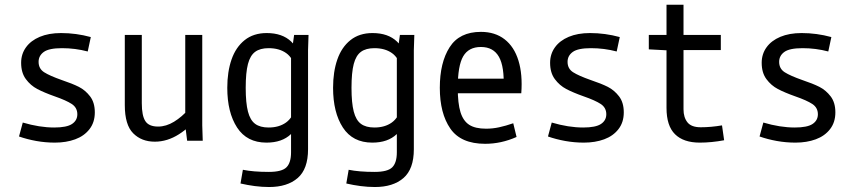

<svg xmlns="http://www.w3.org/2000/svg" viewBox="-20 -582 3540 794"><path d="M58.6 -17.6 74.2 -75.2Q143.6 -54.7 204.1 -54.7Q255.9 -54.7 277.8 -69.3Q299.8 -84 299.8 -109.4Q299.8 -136.7 276.9 -151.9Q253.9 -167 206.1 -183.6Q162.1 -199.2 134.3 -213.9Q106.4 -228.5 86.9 -254.9Q67.4 -281.2 67.4 -322.3Q67.4 -358.4 87.4 -386.2Q107.4 -414.1 144.5 -429.7Q181.6 -445.3 232.4 -445.3Q294.9 -445.3 355.5 -428.7L342.8 -369.1Q291 -382.8 236.3 -382.8Q182.6 -382.8 161.1 -367.2Q139.6 -351.6 139.6 -326.2Q139.6 -297.9 162.6 -283.2Q185.5 -268.6 235.4 -251Q279.3 -236.3 306.2 -222.7Q333 -209 352.5 -183.6Q372.1 -158.2 372.1 -117.2Q372.1 -76.2 350.1 -47.9Q328.1 -19.5 291 -5.9Q253.9 7.8 207 7.8Q168 7.8 129.9 1Q91.8 -5.9 58.6 -17.6Z M496.1 -147.5V-437.5H566.4V-155.3Q566.4 -103.5 581.1 -81.1Q595.7 -58.6 633.8 -58.6Q667 -58.6 699.7 -78.6Q732.4 -98.6 760.7 -130.9L795.9 -100.6Q768.6 -57.6 720.2 -26.9Q671.9 3.9 620.1 3.9Q565.4 3.9 530.8 -30.8Q496.1 -65.4 496.1 -147.5ZM746.1 -62.5V-437.5H816.4V-63.5L818.4 0H753.9Z M974.6 176.8 984.4 120.1Q1027.3 128.9 1091.8 128.9Q1145.5 128.9 1164.6 109.9Q1183.6 90.8 1183.6 47.9V-358.4L1187.5 -374L1196.3 -437.5H1255.9L1253.9 -375V35.2Q1253.9 117.2 1210.9 154.3Q1168 191.4 1092.8 191.4Q1063.5 191.4 1033.7 187.5Q1003.9 183.6 974.6 176.8ZM919.9 -218.8Q919.9 -285.2 937.5 -335.9Q955.1 -386.7 991.7 -416Q1028.3 -445.3 1083 -445.3Q1147.5 -445.3 1184.1 -410.2Q1220.7 -375 1232.4 -307.6L1203.1 -294.9Q1192.4 -341.8 1163.6 -362.3Q1134.8 -382.8 1090.8 -382.8Q1055.7 -382.8 1035.2 -367.7Q1014.6 -352.5 1005.4 -317.4Q996.1 -282.2 996.1 -218.8Q996.1 -156.2 1005.4 -120.6Q1014.6 -85 1035.2 -69.8Q1055.7 -54.7 1090.8 -54.7Q1133.8 -54.7 1162.6 -75.2Q1191.4 -95.7 1203.1 -141.6L1231.4 -128.9Q1219.7 -62.5 1183.1 -27.3Q1146.5 7.8 1082 7.8Q1001 7.8 960.4 -54.7Q919.9 -117.2 919.9 -218.8Z M1412.1 176.8 1421.9 120.1Q1464.8 128.9 1529.3 128.9Q1583 128.9 1602.1 109.9Q1621.1 90.8 1621.1 47.9V-358.4L1625 -374L1633.8 -437.5H1693.4L1691.4 -375V35.2Q1691.4 117.2 1648.4 154.3Q1605.5 191.4 1530.3 191.4Q1501 191.4 1471.2 187.5Q1441.4 183.6 1412.1 176.8ZM1357.4 -218.8Q1357.4 -285.2 1375 -335.9Q1392.6 -386.7 1429.2 -416Q1465.8 -445.3 1520.5 -445.3Q1585 -445.3 1621.6 -410.2Q1658.2 -375 1669.9 -307.6L1640.6 -294.9Q1629.9 -341.8 1601.1 -362.3Q1572.3 -382.8 1528.3 -382.8Q1493.2 -382.8 1472.7 -367.7Q1452.1 -352.5 1442.9 -317.4Q1433.6 -282.2 1433.6 -218.8Q1433.6 -156.2 1442.9 -120.6Q1452.1 -85 1472.7 -69.8Q1493.2 -54.7 1528.3 -54.7Q1571.3 -54.7 1600.1 -75.2Q1628.9 -95.7 1640.6 -141.6L1668.9 -128.9Q1657.2 -62.5 1620.6 -27.3Q1584 7.8 1519.5 7.8Q1438.5 7.8 1397.9 -54.7Q1357.4 -117.2 1357.4 -218.8Z M1968.8 -450.2Q2027.3 -450.2 2066.9 -419.4Q2106.4 -388.7 2124 -331.5Q2141.6 -274.4 2135.7 -196.3H1839.8V-256.8H2101.6L2062.5 -218.8Q2066.4 -305.7 2043.5 -346.7Q2020.5 -387.7 1968.8 -387.7Q1918 -387.7 1895.5 -349.1Q1873 -310.5 1873 -218.8Q1873 -154.3 1884.3 -118.2Q1895.5 -82 1920.4 -65.9Q1945.3 -49.8 1990.2 -49.8Q2017.6 -49.8 2044.4 -55.7Q2071.3 -61.5 2102.5 -72.3L2116.2 -15.6Q2052.7 12.7 1986.3 12.7Q1885.7 12.7 1842.3 -50.3Q1798.8 -113.3 1798.8 -218.8Q1798.8 -323.2 1839.4 -386.7Q1879.9 -450.2 1968.8 -450.2Z M2246.1 -17.6 2261.7 -75.2Q2331.1 -54.7 2391.6 -54.7Q2443.4 -54.7 2465.3 -69.3Q2487.3 -84 2487.3 -109.4Q2487.3 -136.7 2464.4 -151.9Q2441.4 -167 2393.6 -183.6Q2349.6 -199.2 2321.8 -213.9Q2293.9 -228.5 2274.4 -254.9Q2254.9 -281.2 2254.9 -322.3Q2254.9 -358.4 2274.9 -386.2Q2294.9 -414.1 2332 -429.7Q2369.1 -445.3 2419.9 -445.3Q2482.4 -445.3 2543 -428.7L2530.3 -369.1Q2478.5 -382.8 2423.8 -382.8Q2370.1 -382.8 2348.6 -367.2Q2327.1 -351.6 2327.1 -326.2Q2327.1 -297.9 2350.1 -283.2Q2373 -268.6 2422.9 -251Q2466.8 -236.3 2493.7 -222.7Q2520.5 -209 2540 -183.6Q2559.6 -158.2 2559.6 -117.2Q2559.6 -76.2 2537.6 -47.9Q2515.6 -19.5 2478.5 -5.9Q2441.4 7.8 2394.5 7.8Q2355.5 7.8 2317.4 1Q2279.3 -5.9 2246.1 -17.6Z M2806.6 -562.5V-437.5H2960.9V-375H2806.6V-129.9Q2806.6 -96.7 2822.8 -76.2Q2838.9 -55.7 2877.9 -55.7Q2919.9 -55.7 2965.8 -63.5L2974.6 -2Q2921.9 7.8 2874 7.8Q2806.6 7.8 2771.5 -26.9Q2736.3 -61.5 2736.3 -135.7V-374L2663.1 -377.9V-437.5H2736.3V-562.5Z M3121.1 -17.6 3136.7 -75.2Q3206.1 -54.7 3266.6 -54.7Q3318.4 -54.7 3340.3 -69.3Q3362.3 -84 3362.3 -109.4Q3362.3 -136.7 3339.4 -151.9Q3316.4 -167 3268.6 -183.6Q3224.6 -199.2 3196.8 -213.9Q3168.9 -228.5 3149.4 -254.9Q3129.9 -281.2 3129.9 -322.3Q3129.9 -358.4 3149.9 -386.2Q3169.9 -414.1 3207 -429.7Q3244.1 -445.3 3294.9 -445.3Q3357.4 -445.3 3418 -428.7L3405.3 -369.1Q3353.5 -382.8 3298.8 -382.8Q3245.1 -382.8 3223.6 -367.2Q3202.1 -351.6 3202.1 -326.2Q3202.1 -297.9 3225.1 -283.2Q3248 -268.6 3297.9 -251Q3341.8 -236.3 3368.7 -222.7Q3395.5 -209 3415 -183.6Q3434.6 -158.2 3434.6 -117.2Q3434.6 -76.2 3412.6 -47.9Q3390.6 -19.5 3353.5 -5.9Q3316.4 7.8 3269.5 7.8Q3230.5 7.8 3192.4 1Q3154.3 -5.9 3121.1 -17.6Z"/></svg>

Font: Sudo Var
Style: Regular
Weight: 400
Monospace: yes
Designer: Jens Kutilek
Foundry: Jens Kutilek
Version: Version 0.065;FEAKit 1.0